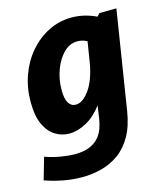

<svg xmlns="http://www.w3.org/2000/svg" viewBox="-138 -639 833 972"><g transform="rotate(-15 278.5 -153.5)"><path d="M174 244Q121 244 71 234Q21 224 -21 209L12 94Q52 108 93 115Q134 122 167 122Q217 122 248 107.5Q279 93 296 71Q313 49 320.5 25Q328 1 331 -18L341 -87Q304 -37 257.5 -11.5Q211 14 167 14Q127 14 93 -7.5Q59 -29 38.5 -73.5Q18 -118 18 -190Q18 -265 41.5 -330Q65 -395 107.5 -444.5Q150 -494 206.5 -522.5Q263 -551 329 -551Q361 -551 393 -543.5Q425 -536 457 -521L471 -536L560 -537L478 -20Q466 56 436.5 107.5Q407 159 365.5 188.5Q324 218 275 231Q226 244 174 244ZM236 -119Q273 -119 308.5 -169Q344 -219 359 -308L376 -414Q351 -427 326 -427Q285 -427 253.5 -395.5Q222 -364 203.5 -314Q185 -264 185 -209Q185 -163 198.5 -141Q212 -119 236 -119Z"/></g></svg>

Font: Bitter ExtraBold
Style: Italic
Weight: 800
Italic angle: -9°
Designer: Sol Matas, and Bitter project Authors
Foundry: Sol Matas
Version: Version 2.001